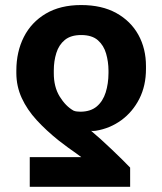

<svg xmlns="http://www.w3.org/2000/svg" viewBox="-20 -552 636 753"><path d="M490.4 180.7H96.7V64.3H298.8Q291.5 58.2 278.2 49Q264.8 39.8 247.7 27.4Q230.5 14.9 210.9 -0.4Q161.9 -39.5 124.1 -80.6Q86.3 -121.8 65.3 -167.5Q44.2 -213.3 44.1 -265.6V-275.4Q44.2 -348.9 73.5 -406.9Q102.8 -464.8 159.6 -498.5Q216.4 -532.2 298.2 -532.2Q379.4 -532.2 436 -500.9Q492.7 -469.5 522.7 -415.4Q552.6 -361.2 552.5 -292.4V-282Q552.6 -216.2 526.5 -164.6Q500.3 -113.1 455.8 -80.6Q411.2 -48.1 355.3 -39.1Q352.1 -38.6 347.4 -38.5Q342.7 -38.4 337.5 -38.7Q354.2 -24.7 375.4 -5.7Q396.6 13.4 418.3 34.1Q440 54.9 459.1 73.6Q478.1 92.3 490.4 105.3ZM405.5 -265.6V-275.4Q405.3 -310 396.1 -341.9Q387 -373.8 363.9 -394.2Q340.7 -414.6 298.2 -414.6Q257.7 -414.6 234.2 -395.3Q210.7 -375.9 200.9 -344.1Q191 -312.3 191 -275.4V-265.6Q190.8 -211.1 214.1 -173.4Q237.3 -135.6 268.6 -118Q274.9 -115.4 281.4 -114.8Q287.9 -114.2 295.7 -113.9Q335.5 -114.2 359.6 -134.6Q383.7 -155.1 394.5 -189.5Q405.3 -223.9 405.5 -265.6Z"/></svg>

Font: Inter Display V
Style: Regular
Weight: 400
Designer: Rasmus Andersson
Foundry: rsms
Version: Version 3.015;git-src